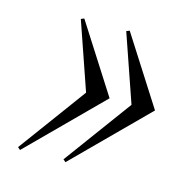

<svg xmlns="http://www.w3.org/2000/svg" viewBox="-74 -530 588 588"><g transform="rotate(15 220.0 -236.0)"><path d="M182 -16 406 -240 268 -456 258 -452 332 -238 174 -23ZM38 -16 262 -240 124 -456 114 -452 188 -238 30 -23Z"/></g></svg>

Font: Mazius Display Extra italic
Style: Regular
Weight: 400
Italic angle: -17°
Designer: Alberto Casagrande & Collletttivo
Foundry: Collletttivo
Version: Version 2.000;Glyphs 3.2 (3217)